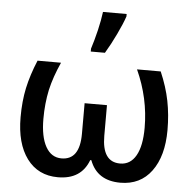

<svg xmlns="http://www.w3.org/2000/svg" viewBox="-55 -857 929 923"><g transform="rotate(5 409.0 -395.5)"><path d="M257.8 9.8Q162.1 9.8 107.9 -63Q54.2 -135.7 54.2 -262.2Q54.2 -339.8 67.9 -403.8Q82 -468.8 111.8 -540H225.1Q192.9 -468.8 178.2 -404.3Q164.1 -337.9 164.1 -264.2Q164.1 -177.7 190.9 -129.9Q217.8 -82 267.1 -82Q355 -82 355 -208V-356H462.9V-208Q462.9 -82 549.8 -82Q599.6 -82 626.2 -128.9Q652.8 -175.8 652.8 -263.2Q652.8 -405.8 591.8 -540H706.1Q736.8 -468.8 750 -402.3Q763.2 -335.4 763.2 -262.2Q763.2 -136.2 709 -63Q655.3 9.8 559.1 9.8Q446.8 9.8 411.1 -85.9H405.8Q370.1 9.8 257.8 9.8ZM362.8 -606V-620.1Q375.5 -659.2 388.2 -711.9Q399.9 -761.7 404.8 -800.8H519V-789.1Q506.8 -752.9 482.4 -702.1Q457 -648.9 431.2 -606Z"/></g></svg>

Font: Open Sans
Style: SemiBold
Weight: 600
Foundry: Ascender Corporation
Version: Version 1.10